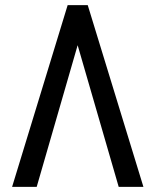

<svg xmlns="http://www.w3.org/2000/svg" viewBox="-20 -731 612 751"><path d="M283.7 -554.2 444.3 0H541L323.2 -710.9H244.6L27.3 0H123.5Z"/></svg>

Font: Roboto Condensed
Style: Regular
Weight: 400
Designer: Google
Version: Version 2.134; 2016